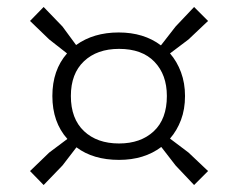

<svg xmlns="http://www.w3.org/2000/svg" viewBox="-20 -645 682 550"><path d="M66 -155 121 -208 173 -247Q130 -295 130 -370Q130 -444 172 -492L121 -532L66 -585L105 -625L159 -569L198 -516Q248 -552 320 -552Q392 -552 441 -515L483 -569L536 -625L576 -585L520 -532L467 -492Q487 -469 498.5 -438Q510 -407 510 -370Q510 -332 498.5 -301.5Q487 -271 467 -248L520 -208L576 -155L536 -115L483 -171L442 -224Q393 -187 321 -187Q247 -187 199 -223L159 -171L105 -115ZM183 -370Q183 -305 220.5 -269.5Q258 -234 321 -234Q383 -234 420.5 -269Q458 -304 458 -370Q458 -431 422.5 -468Q387 -505 321 -505Q258 -505 220.5 -469.5Q183 -434 183 -370Z"/></svg>

Font: Encode Sans Wide
Style: Light
Weight: 300
Designer: Pablo Impallari, Andres Torresi
Foundry: Pablo Impallari, Andres Torresi
Version: Version 1.000; ttfautohint (v1.00) -l 8 -r 50 -G 200 -x 14 -